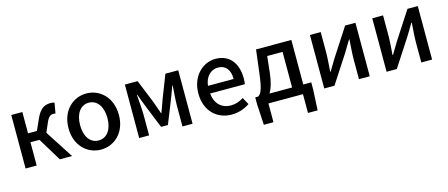

<svg xmlns="http://www.w3.org/2000/svg" viewBox="-48 -1139 4450 1907"><g transform="rotate(-15 2176.5 -185.5)"><path d="M378 -289 419 -384C445 -444 467 -453 496 -453C504 -453 508 -452 515 -450L534 -557C524 -561 511 -564 498 -564C432 -564 387 -542 344 -447L292 -331H201V-550H87V0H201V-239H294L439 0H565Z M861 13C997 13 1120 -92 1120 -274C1120 -458 997 -564 861 -564C725 -564 602 -458 602 -274C602 -92 725 13 861 13ZM861 -81C775 -81 721 -158 721 -274C721 -391 775 -469 861 -469C948 -469 1002 -391 1002 -274C1002 -158 948 -81 861 -81Z M1255 0H1357V-214C1357 -266 1348 -360 1344 -419H1349C1364 -375 1384 -324 1401 -281L1494 -51H1564L1656 -281C1672 -324 1692 -374 1708 -419H1712C1708 -360 1700 -266 1700 -214V0H1804V-550H1672L1580 -314C1565 -269 1548 -226 1533 -184H1528C1514 -226 1498 -269 1482 -314L1386 -550H1255Z M2205 13C2277 13 2340 -11 2391 -45L2351 -118C2311 -92 2269 -77 2220 -77C2125 -77 2059 -140 2050 -245H2407C2410 -258 2412 -281 2412 -303C2412 -459 2334 -564 2188 -564C2059 -564 1937 -453 1937 -274C1937 -93 2056 13 2205 13ZM2049 -324C2060 -421 2121 -474 2190 -474C2270 -474 2313 -419 2313 -324Z M2694 -458H2852V-92H2620C2645 -133 2665 -195 2676 -290ZM2967 -92V-550H2604L2575 -314C2555 -144 2532 -108 2502 -92H2473V-18L2485 193H2584V0H2939V193H3038L3049 -18V-92Z M3158 0H3263L3451 -289C3471 -321 3501 -372 3521 -406H3526C3521 -335 3515 -262 3515 -205V0H3626V-550H3520L3333 -262C3314 -229 3282 -178 3263 -145H3258C3263 -215 3269 -288 3269 -345V-550H3158Z M3799 0H3904L4092 -289C4112 -321 4142 -372 4162 -406H4167C4162 -335 4156 -262 4156 -205V0H4267V-550H4161L3974 -262C3955 -229 3923 -178 3904 -145H3899C3904 -215 3910 -288 3910 -345V-550H3799Z"/></g></svg>

Font: Noto Sans CJK KR Medium
Style: Regular
Weight: 500
Designer: Ryoko NISHIZUKA (kana & ideographs); Paul D. Hunt (Latin, Greek & Cyrillic); Wenlong ZHANG (bopomofo); Sandoll Communica
Foundry: Adobe Systems Incorporated
Version: Version 1.004;PS 1.004;hotconv 1.0.82;makeotf.lib2.5.63406